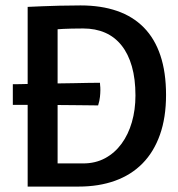

<svg xmlns="http://www.w3.org/2000/svg" viewBox="-20 -688 658 708"><path d="M27.3 -377.4Q40.5 -377.4 54.2 -377.7Q67.9 -377.9 82 -378.4V-662.6Q106.9 -663.6 137.2 -665Q163.6 -666 199 -667Q234.4 -668 276.9 -668Q353 -668 411.6 -647.7Q470.2 -627.4 510.5 -586.4Q550.8 -545.4 571.5 -483.4Q592.3 -421.4 592.3 -337.9Q592.3 -254.4 569.8 -191.2Q547.4 -127.9 505.6 -85.4Q463.9 -43 404.3 -21.5Q344.7 0 270 0H82V-301.3H27.3ZM286.6 -85.4Q332 -85.4 367.7 -104.7Q403.3 -124 428.2 -158Q453.1 -191.9 466.3 -237.5Q479.5 -283.2 479.5 -335.9Q479.5 -397 466.3 -443.1Q453.1 -489.3 428.2 -520.5Q403.3 -551.8 367.7 -567.4Q332 -583 286.6 -583Q261.7 -583 243.7 -582.5Q225.6 -582 214.4 -581.5Q201.2 -580.6 192.4 -580.1V-380.4Q224.6 -380.9 252.9 -381.3Q281.2 -381.8 302.7 -382.3Q327.6 -382.8 348.6 -382.8Q348.6 -378.9 349.1 -374.5Q349.6 -370.6 349.9 -365.5Q350.1 -360.4 350.1 -355Q350.1 -345.2 348.6 -330.8Q347.2 -316.4 341.8 -299.3Q321.3 -299.3 297.9 -299.8Q277.3 -300.3 250.2 -300.3Q223.1 -300.3 192.4 -300.8V-85.4Z"/></svg>

Font: Basic
Style: Regular
Weight: 400
Designer: Magnus Gaarde
Foundry: Magnus Gaarde
Version: Version 1.003; ttfautohint (v1.1) -l 6 -r 16 -G 0 -x 16 -D l